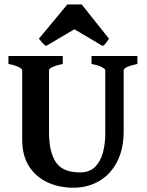

<svg xmlns="http://www.w3.org/2000/svg" viewBox="-20 -853 681 887"><path d="M614.7 -557.6Q551.3 -543.9 551.3 -528.3V-247.1Q551.3 -164.6 521.2 -106.2Q491.2 -47.9 438.5 -16.8Q385.7 14.2 318.8 14.2Q254.9 14.2 201.2 -9.8Q147.5 -33.7 115 -83.3Q82.5 -132.8 82.5 -209.5V-528.3Q82.5 -534.2 67.6 -542.5Q52.7 -550.8 19 -557.6V-594.2H270V-557.6Q206.5 -543.9 206.5 -528.3V-241.7Q206.5 -150.9 238 -103.8Q269.5 -56.6 349.1 -56.6Q393.6 -56.6 419.2 -82Q444.8 -107.4 455.6 -148.4Q466.3 -189.5 466.3 -236.3V-528.3Q466.3 -534.2 451.4 -542.5Q436.5 -550.8 402.8 -557.6V-594.2H614.7ZM483.4 -674.3Q478 -665.5 470.2 -655Q462.4 -644.5 454.1 -640.6L323.7 -717.8L192.9 -640.6Q185.1 -644.5 175.8 -655Q166.5 -665.5 159.7 -674.3L291 -832.5H357.4Z"/></svg>

Font: Namdhinggo
Style: Bold
Weight: 700
Designer: Victor Gaultney
Foundry: SIL International
Version: Version 3.001